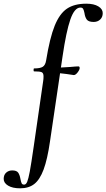

<svg xmlns="http://www.w3.org/2000/svg" viewBox="-144 -746 577 1041"><path d="M-124 224Q-124 202 -110.5 190Q-97 178 -78 178Q-54 178 -45.5 190Q-37 202 -33 225Q-30 241 -26.5 248Q-23 255 -13 255Q-3 255 3.5 239.5Q10 224 17.5 184Q25 144 39 47L90 -306Q92 -317 92 -332Q92 -350 82 -354.5Q72 -359 41 -359Q38 -359 38 -366Q38 -375 41 -375Q74 -375 88 -384Q102 -393 106 -418Q126 -541 152.5 -606.5Q179 -672 219 -699Q259 -726 324 -726Q365 -726 389 -711.5Q413 -697 413 -675Q413 -653 399 -640Q385 -627 364 -627Q336 -627 326.5 -640Q317 -653 314 -675Q311 -690 307 -697.5Q303 -705 292 -705Q260 -705 237.5 -640.5Q215 -576 195 -439L127 21Q113 118 92.5 173Q72 228 42 251.5Q12 275 -35 275Q-76 275 -100 260.5Q-124 246 -124 224ZM136 -351 138 -378Q161 -378 238 -383Q268 -386 281 -386Q288 -386 288 -377Q288 -368 277 -353.5Q266 -339 256 -339Q254 -339 215 -345Q176 -351 136 -351Z"/></svg>

Font: Cormorant Infant
Style: Bold Italic
Weight: 700
Italic angle: -10°
Designer: Christian Thalmann (Catharsis Fonts)
Foundry: Catharsis Fonts
Version: Version 4.000